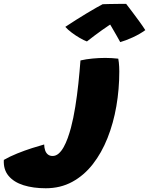

<svg xmlns="http://www.w3.org/2000/svg" viewBox="-300 -740 796 1026"><path d="M-55.5 266Q-122.5 266 -174.2 249.8Q-226 233.5 -254.2 199.8Q-282.5 166 -279.5 114.5Q-248.5 96.5 -208.2 80.2Q-168 64 -129 51.5Q-90 39 -64 32Q-63.5 49.5 -58.8 63.5Q-54 77.5 -44 85.5Q-34 93.5 -19 93.5Q-1.5 93.5 13.2 80.8Q28 68 40 46.5Q52 25 61.8 -2Q71.5 -29 79 -57Q92.5 -108 102.2 -168.8Q112 -229.5 118.8 -293.5Q125.5 -357.5 130 -417Q160 -424 194.5 -427.2Q229 -430.5 262.5 -430.5Q297.5 -430.5 332 -426.5Q334 -417 335 -406.2Q336 -395.5 336.8 -383.5Q337.5 -371.5 337.5 -358.5Q337.5 -263.5 321.8 -172.5Q306 -81.5 274.5 -2.2Q243 77 196 137.2Q149 197.5 86 231.8Q23 266 -55.5 266ZM374 -719.5Q388 -701.5 407 -676.2Q426 -651 444.8 -625.2Q463.5 -599.5 476.5 -579Q447 -557.5 409 -540.2Q371 -523 342.5 -515Q333.5 -531.5 324.2 -547.8Q315 -564 306.5 -578.5Q298 -593 292.2 -603Q286.5 -613 284 -616.5H300.5Q293.5 -612 278.8 -602.2Q264 -592.5 244.8 -578.8Q225.5 -565 204.8 -549.5Q184 -534 164.5 -518.5Q149 -524 126.5 -537Q104 -550 82.8 -566Q61.5 -582 49 -596.5Q77 -615 106.5 -633.8Q136 -652.5 163.5 -669Q191 -685.5 213.2 -698.2Q235.5 -711 248.5 -717.5Q259 -718 284 -718.5Q309 -719 335.2 -719.2Q361.5 -719.5 374 -719.5Z"/></svg>

Font: Grandstander Thin Black
Style: Italic
Weight: 900
Italic angle: -15°
Version: Version 1.200